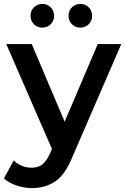

<svg xmlns="http://www.w3.org/2000/svg" viewBox="-31 -759 642 980"><path d="M132 201Q93 201 54 188Q15 175 -11 152L39 60Q78 97 131 97Q164 97 185.5 80Q207 63 225 23L234 1L1 -534H131L299 -138L468 -534H588L338 43Q301 134 250 167.5Q199 201 132 201ZM379 -618Q354 -618 336.5 -635Q319 -652 319 -678Q319 -705 336.5 -722Q354 -739 379 -739Q404 -739 421.5 -722Q439 -705 439 -678Q439 -652 421.5 -635Q404 -618 379 -618ZM185 -618Q160 -618 142.5 -635Q125 -652 125 -678Q125 -705 142.5 -722Q160 -739 185 -739Q210 -739 227.5 -722Q245 -705 245 -678Q245 -652 227.5 -635Q210 -618 185 -618Z"/></svg>

Font: Montserrat SemiBold
Style: Regular
Weight: 600
Designer: Julieta Ulanovsky
Foundry: Julieta Ulanovsky
Version: Version 9.000; ttfautohint (v1.8.4.7-5d5b)